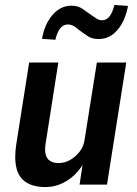

<svg xmlns="http://www.w3.org/2000/svg" viewBox="-20 -747 553 777"><path d="M164 10Q116 10 86 -9Q56 -28 46.5 -67.5Q37 -107 46 -164L98 -494H216L166 -175Q160 -142 164.5 -123Q169 -104 183 -95.5Q197 -87 217 -87Q242 -87 264.5 -100Q287 -113 303.5 -135Q320 -157 323 -186L372 -494H491L413 0H302L316 -93H322Q296 -45 254 -17.5Q212 10 164 10ZM204 -586 150 -590Q160 -649 192.5 -686.5Q225 -724 269 -724Q296 -724 315 -710.5Q334 -697 351 -685Q362 -677 372 -671Q382 -665 393 -665Q412 -665 424 -681.5Q436 -698 443 -727L498 -723Q487 -663 455.5 -626Q424 -589 379 -589Q352 -589 334 -601.5Q316 -614 299 -626Q289 -636 277.5 -642Q266 -648 254 -648Q236 -648 223.5 -632Q211 -616 204 -586Z"/></svg>

Font: Nunito Sans 10pt Condensed
Style: Bold Italic
Weight: 700
Width: 3
Italic angle: -9°
Designer: Vernon Adams
Foundry: Vernon Adams
Version: Version 3.101;gftools[0.9.27]